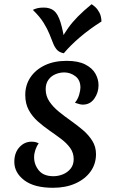

<svg xmlns="http://www.w3.org/2000/svg" viewBox="-20 -872 542 912"><path d="M232 20Q142 20 95 -16Q48 -52 48 -103Q48 -146 72 -172.5Q96 -199 130 -199Q138 -199 146.5 -197.5Q155 -196 164 -191Q154 -178 148 -160Q142 -142 142 -125Q142 -90 164.5 -62.5Q187 -35 234 -35Q257 -35 279 -44Q301 -53 315.5 -71Q330 -89 330 -116Q330 -146 313.5 -169Q297 -192 270.5 -212Q244 -232 215 -252Q186 -272 159.5 -295.5Q133 -319 116.5 -349.5Q100 -380 100 -421Q100 -468 124.5 -504.5Q149 -541 193 -562Q237 -583 297 -583Q351 -583 384.5 -566Q418 -549 433 -522.5Q448 -496 448 -467Q448 -432 428 -403.5Q408 -375 373 -375Q366 -375 356.5 -377.5Q347 -380 336 -384Q350 -401 356 -422Q362 -443 362 -456Q362 -492 338 -510Q314 -528 285 -528Q264 -528 243.5 -519.5Q223 -511 210 -493Q197 -475 197 -448Q197 -416 214.5 -390Q232 -364 259 -342Q286 -320 316.5 -298.5Q347 -277 374 -254Q401 -231 418.5 -203Q436 -175 436 -140Q436 -93 410 -57Q384 -21 338 -0.5Q292 20 232 20ZM415 -852Q422 -848 432.5 -838.5Q443 -829 452 -812.5Q461 -796 462 -770Q404 -733 359.5 -695Q315 -657 283 -619Q262 -623 251 -635Q240 -647 232.5 -666Q225 -685 215 -710Q205 -735 187 -764Q169 -793 136 -825Q146 -830 157.5 -833Q169 -836 188 -836Q218 -836 236.5 -821Q255 -806 267.5 -766Q280 -726 291 -652L270 -685Q286 -714 304.5 -740Q323 -766 349.5 -793Q376 -820 415 -852Z"/></svg>

Font: Merienda
Style: Regular
Weight: 400
Designer: Eduardo Rodriguez Tunni
Foundry: Eduardo Rodriguez Tunni
Version: Version 2.001